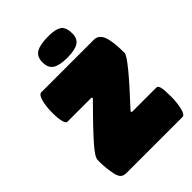

<svg xmlns="http://www.w3.org/2000/svg" viewBox="-259 -1041 1162 1162"><g transform="rotate(-45 322.0 -460.0)"><path d="M404.8 -247.1 405.8 -237.8H617.2Q630.9 -237.8 636 -213.9Q641.1 -189.9 641.1 -136.2Q641.1 -84.5 630.9 -42.2Q620.6 0 603 0H124Q100.6 0 87.6 -10.3Q74.7 -20.5 66.9 -50.8Q53.2 -119.1 55.2 -179.2Q55.2 -204.1 111.8 -268.1Q182.1 -347.2 299.8 -464.8L295.9 -472.2H87.9Q77.6 -472.2 70.3 -499.3Q63 -526.4 63 -575.2Q63 -629.9 74 -669.9Q85 -710 104 -710H556.2Q595.7 -708 612.3 -663.6Q628.9 -619.1 628.9 -522Q628.9 -486.8 404.8 -247.1ZM464.8 -899.9Q488.8 -877.4 488.8 -829.1Q488.8 -783.2 457.5 -764.6Q426.3 -746.1 362.8 -746.1Q298.8 -746.1 267.8 -765.1Q236.8 -784.2 236.8 -833Q236.8 -881.3 269.5 -900.6Q302.2 -919.9 373 -919.9Q406.2 -919.9 425.8 -915.8Q445.3 -911.6 464.8 -899.9Z"/></g></svg>

Font: GGS TheRock Black
Style: Regular
Weight: 900
Designer: Rodrigo Fuenzalida (2012); Goodgame Studios (2014)
Foundry: Rodrigo Fuenzalida,2012;  GGS,2014
Version: Version 1.002 | FøM Mod